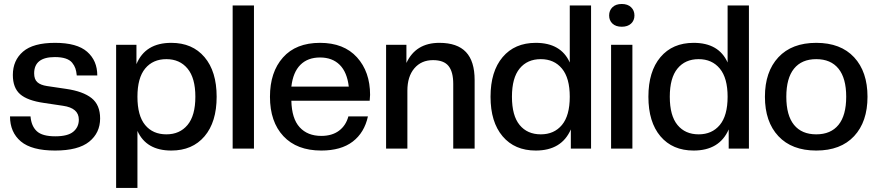

<svg xmlns="http://www.w3.org/2000/svg" viewBox="-20 -739 4365 955"><path d="M253.9 9.8Q137.7 9.8 83.7 -35.6Q29.8 -81.1 29.8 -160.2H131.8Q135.7 -111.8 163.1 -86.4Q190.4 -61 254.9 -61Q317.4 -61 344.7 -84Q372.1 -106.9 372.1 -144Q372.1 -201.7 293 -212.9L198.2 -227.1Q116.2 -238.8 80.1 -270.5Q43.9 -302.2 43.9 -366.2Q43.9 -438.5 94.5 -482.2Q145 -525.9 253.9 -525.9Q362.8 -525.9 413.3 -481.7Q463.9 -437.5 463.9 -363.8H361.8Q359.9 -384.3 355 -398.7Q350.1 -413.1 338.9 -427Q327.6 -440.9 306.2 -448Q284.7 -455.1 252.9 -455.1Q149.9 -455.1 149.9 -374Q149.9 -344.2 165.8 -330.1Q181.6 -315.9 213.9 -311L309.1 -296.9Q393.1 -284.7 435.5 -251Q478 -217.3 478 -149.9Q478 -78.1 423.6 -34.2Q369.1 9.8 253.9 9.8Z M832 9.8Q707.5 9.8 663.6 -87.9V195.8H557.6V-516.1H658.7V-419.9Q702.6 -525.9 832 -525.9Q937 -525.9 997.3 -454.8Q1057.6 -383.8 1057.6 -257.8Q1057.6 -131.8 997.3 -61Q937 9.8 832 9.8ZM807.6 -70.8Q874 -70.8 912.8 -117.4Q951.7 -164.1 951.7 -257.8Q951.7 -351.1 912.8 -397.9Q874 -444.8 807.6 -444.8Q740.7 -444.8 702.1 -398.2Q663.6 -351.6 663.6 -257.8Q663.6 -163.6 701.9 -117.2Q740.2 -70.8 807.6 -70.8Z M1243.2 0H1137.2V-711.9H1243.2Z M1578.1 9.8Q1456.5 9.8 1389.6 -61.8Q1322.8 -133.3 1322.8 -257.8Q1322.8 -380.4 1387.5 -453.1Q1452.1 -525.9 1571.8 -525.9Q1690.4 -525.9 1755.6 -453.9Q1820.8 -381.8 1820.8 -267.1Q1820.8 -257.3 1818.8 -237.8H1429.2Q1431.2 -148.9 1470.5 -106Q1509.8 -63 1578.1 -63Q1631.8 -63 1666.3 -88.9Q1700.7 -114.7 1712.9 -160.2H1810.1Q1792.5 -79.1 1734.4 -34.7Q1676.3 9.8 1578.1 9.8ZM1429.2 -308.1H1714.8Q1706.5 -379.9 1669.7 -416.5Q1632.8 -453.1 1571.8 -453.1Q1510.7 -453.1 1474.1 -416.5Q1437.5 -379.9 1429.2 -308.1Z M2340.8 0H2234.4V-321.8Q2234.4 -381.8 2210.9 -410.9Q2187.5 -439.9 2133.8 -439.9Q2075.7 -439.9 2041 -399.2Q2006.3 -358.4 2006.3 -288.1V0H1900.4V-516.1H2001.5V-425.8Q2047.9 -525.9 2165.5 -525.9Q2254.4 -525.9 2297.6 -480.2Q2340.8 -434.6 2340.8 -340.8Z M2645 9.8Q2540 9.8 2480 -61Q2419.9 -131.8 2419.9 -257.8Q2419.9 -383.8 2480 -454.8Q2540 -525.9 2645 -525.9Q2770 -525.9 2814 -428.2V-711.9H2919.9V0H2819.3V-95.2Q2773.4 9.8 2645 9.8ZM2669.9 -70.8Q2736.3 -70.8 2775.1 -117.4Q2814 -164.1 2814 -257.8Q2814 -351.1 2775.1 -397.9Q2736.3 -444.8 2669.9 -444.8Q2603 -444.8 2564.7 -398.2Q2526.4 -351.6 2526.4 -257.8Q2526.4 -163.6 2564.7 -117.2Q2603 -70.8 2669.9 -70.8Z M3125.5 0H3019.5V-516.1H3125.5ZM3072.8 -606Q3043 -606 3026.4 -621.6Q3009.8 -637.2 3009.8 -662.1Q3009.8 -687 3026.4 -703.1Q3043 -719.2 3072.8 -719.2Q3102.1 -719.2 3118.9 -703.1Q3135.7 -687 3135.7 -662.1Q3135.7 -637.2 3118.9 -621.6Q3102.1 -606 3072.8 -606Z M3430.2 9.8Q3325.2 9.8 3265.1 -61Q3205.1 -131.8 3205.1 -257.8Q3205.1 -383.8 3265.1 -454.8Q3325.2 -525.9 3430.2 -525.9Q3555.2 -525.9 3599.1 -428.2V-711.9H3705.1V0H3604.5V-95.2Q3558.6 9.8 3430.2 9.8ZM3455.1 -70.8Q3521.5 -70.8 3560.3 -117.4Q3599.1 -164.1 3599.1 -257.8Q3599.1 -351.1 3560.3 -397.9Q3521.5 -444.8 3455.1 -444.8Q3388.2 -444.8 3349.9 -398.2Q3311.5 -351.6 3311.5 -257.8Q3311.5 -163.6 3349.9 -117.2Q3388.2 -70.8 3455.1 -70.8Z M4228.3 -61.8Q4161.6 9.8 4040 9.8Q3918.5 9.8 3851.6 -61.8Q3784.7 -133.3 3784.7 -257.8Q3784.7 -382.3 3851.6 -454.1Q3918.5 -525.9 4040 -525.9Q4161.6 -525.9 4228.3 -454.1Q4294.9 -382.3 4294.9 -257.8Q4294.9 -133.3 4228.3 -61.8ZM4189 -257.8Q4189 -350.1 4150.6 -397.5Q4112.3 -444.8 4040 -444.8Q3967.8 -444.8 3929.4 -397.5Q3891.1 -350.1 3891.1 -257.8Q3891.1 -165 3929.4 -117.9Q3967.8 -70.8 4040 -70.8Q4112.3 -70.8 4150.6 -117.9Q4189 -165 4189 -257.8Z"/></svg>

Font: Creato Display Medium
Style: Regular
Weight: 500
Version: Version 1.000